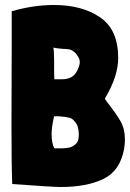

<svg xmlns="http://www.w3.org/2000/svg" viewBox="-20 -740 521 770"><path d="M481 -181Q481 -164 478 -144Q462 -55 395 -22.5Q328 10 223 10Q192 10 29 -2Q26 -77 26 -242Q26 -421 27 -565V-695Q115 -720 196 -720Q309 -720 381.5 -670.5Q454 -621 454 -508Q454 -435 403 -349V-350Q401 -346 401 -344Q401 -341 407 -335V-334Q445 -286 463 -254.5Q481 -223 481 -181ZM258 -542Q242 -544 233 -544Q207 -546 194 -549Q197 -532 197 -497V-461Q197 -436 198 -422H227Q271 -422 287 -452Q300 -476 300 -491Q300 -500 296 -508Q281 -536 258 -542ZM290 -238V-237Q285 -248 276 -257Q267 -266 258 -268Q242 -272 211 -274Q208 -274 204.5 -273.5Q201 -273 197 -274Q187 -232 187 -201Q187 -165 198 -145Q234 -144 254.5 -147.5Q275 -151 289 -168Q296 -178 296 -201Q296 -218 290 -238Z"/></svg>

Font: Londrina Solid Black
Style: Regular
Weight: 900
Designer: Marcelo Magalhaes
Foundry: Marcelo Magalhães
Version: Version 1.002